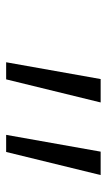

<svg xmlns="http://www.w3.org/2000/svg" viewBox="122 -962 355 640"><g transform="rotate(90 300.0 -642.5)"><path d="M430 -485 486 -800H564L487 -485ZM188 -485 244 -800H322L245 -485Z"/></g></svg>

Font: Victor Mono Thin ExtraLight
Style: Italic
Weight: 250
Italic angle: -12°
Monospace: yes
Version: Version 1.561;gftools[0.9.30]